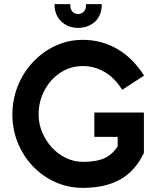

<svg xmlns="http://www.w3.org/2000/svg" viewBox="-20 -901 758 930"><path d="M382 9Q311 9 249 -18.5Q187 -46 140 -95Q93 -144 66.5 -208.5Q40 -273 40 -346Q40 -419 66 -484Q92 -549 139 -599.5Q186 -650 248 -679Q310 -708 382 -708Q470 -708 546 -665Q622 -622 678 -535L572 -466Q534 -526 485 -553.5Q436 -581 382 -581Q321 -581 272.5 -549Q224 -517 195.5 -463.5Q167 -410 167 -346Q167 -302 184 -261Q201 -220 230.5 -187.5Q260 -155 299 -136Q338 -117 382 -117Q446 -117 484.5 -134Q523 -151 550 -192V-238H437V-356H677V-160Q634 -71 561 -31Q488 9 382 9ZM358 -766Q309 -766 276.5 -797.5Q244 -829 244 -881H320Q320 -855 331.5 -844Q343 -833 358 -833Q374 -833 385.5 -844Q397 -855 397 -881H473Q473 -826 440 -796Q407 -766 358 -766Z"/></svg>

Font: Kulim Park
Style: Bold
Weight: 700
Designer: Noponies / Dale Sattler
Foundry: Noponies
Version: Version 1.000; ttfautohint (v1.8.3)